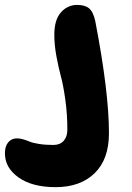

<svg xmlns="http://www.w3.org/2000/svg" viewBox="-172 -524 537 784"><path d="M55.2 240.2Q-40.5 240.2 -96.2 200.7Q-151.9 161.1 -151.9 102.1Q-151.9 73.2 -138.4 57.1Q-125 41 -103 41Q-90.3 41 -76.4 45.2Q-62.5 49.3 -50.5 54.4Q-38.6 59.6 -12.9 63.7Q12.7 67.9 45.9 67.9Q73.2 67.9 88.1 51Q103 34.2 103 5.9Q103 -58.1 94.7 -117.2Q86.4 -176.3 76.4 -213.1Q66.4 -250 58.1 -295.7Q49.8 -341.3 49.8 -381.8Q49.8 -443.4 76.9 -473.6Q104 -503.9 143.1 -503.9Q174.8 -503.9 191.7 -490Q208.5 -476.1 216.8 -439Q272.9 -148.4 272.9 20Q272.9 126.5 214.4 183.3Q155.8 240.2 55.2 240.2Z"/></svg>

Font: Shantell Sans Irregular Bouncy
Style: Regular
Weight: 800
Designer: Stephen Nixon, Anya Danilova, Shantell Martin
Foundry: Arrow Type
Version: Version 1.006;[9816181b4]